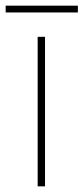

<svg xmlns="http://www.w3.org/2000/svg" viewBox="-43 -658 295 678"><path d="M232 -638H-23V-614H232ZM116 0V-528H90V0Z"/></svg>

Font: Noto Sans Lao UI Thin
Style: Regular
Weight: 100
Designer: Monotype Design Team
Foundry: Monotype Imaging Inc.
Version: Version 2.000